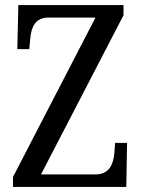

<svg xmlns="http://www.w3.org/2000/svg" viewBox="-20 -734 556 754"><path d="M31 0H476L479 -173H432L429 -131C424 -86 408 -49 354 -49H141L465 -674V-714H52L48 -541H95L99 -584C103 -627 118 -665 170 -665H355L31 -39Z"/></svg>

Font: Noto Serif Tamil Condensed
Style: Italic
Weight: 400
Width: 3
Italic angle: -12°
Designer: Indian Type Foundry, Tom Grace, and the Monotype Design Team
Foundry: Monotype Imaging Inc.
Version: Version 2.003